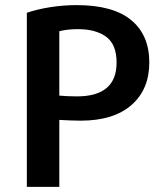

<svg xmlns="http://www.w3.org/2000/svg" viewBox="-20 -725 644 751"><path d="M564 -481Q564 -588 493 -646.5Q422 -705 280 -705Q228 -705 177 -697Q126 -689 85 -675V6H212V-256Q230 -255 252.5 -254Q275 -253 295 -253Q424 -253 494 -314Q564 -375 564 -481ZM436 -480Q436 -348 281 -348Q245 -348 212 -351V-603Q224 -606 242 -608.5Q260 -611 284 -611Q355 -611 395.5 -581Q436 -551 436 -480Z"/></svg>

Font: Repo DemiBold
Style: Regular
Weight: 600
Designer: Stefan Peev
Foundry: Context Ltd
Version: Version 1.502